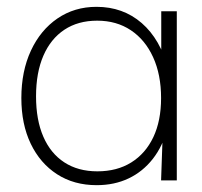

<svg xmlns="http://www.w3.org/2000/svg" viewBox="-20 -528 592 562"><path d="M263 14Q196.5 14 147 -18Q97.5 -50 70 -107.2Q42.5 -164.5 42.5 -241Q42.5 -319.5 70.5 -379.8Q98.5 -440 148.2 -474Q198 -508 262.5 -508Q340 -508 394.8 -460.5Q449.5 -413 472 -326.5L452 -313.5V-495H497.5V0H451.5L457.5 -171L471 -155Q457 -101 427.5 -63.2Q398 -25.5 356.5 -5.8Q315 14 263 14ZM265 -26.5Q322.5 -26.5 364.2 -52.5Q406 -78.5 428.8 -126.5Q451.5 -174.5 451.5 -241Q451.5 -309.5 428.2 -360.5Q405 -411.5 363 -439.5Q321 -467.5 264.5 -467.5Q208.5 -467.5 168.5 -441Q128.5 -414.5 107 -365Q85.5 -315.5 85.5 -246Q85.5 -177 106.8 -128Q128 -79 168.2 -52.8Q208.5 -26.5 265 -26.5Z"/></svg>

Font: Russolo 10pt ExtraLight
Style: Regular
Weight: 200
Designer: Micah Stupak-Hahn
Version: Version 1.000